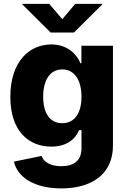

<svg xmlns="http://www.w3.org/2000/svg" viewBox="-20 -790 679 1025"><path d="M307.6 215.8C470.7 215.8 583 138.7 583 -12.2V-545.9H414.6V-452.1H409.7C389.2 -501.5 339.8 -552.7 253.4 -552.7C138.7 -552.7 35.2 -463.9 35.2 -272.9C35.2 -88.9 134.3 -7.3 253.9 -7.3C335 -7.3 381.8 -45.9 401.9 -95.2H415V1.5C415 66.4 376 97.2 306.6 97.2C245.6 97.2 211.9 72.3 202.1 42.5L54.2 72.8C74.2 158.2 165 215.8 307.6 215.8ZM312 -132.3C246.6 -132.3 210.4 -185.5 210.4 -273.4C210.4 -361.3 246.6 -419.4 312 -419.4C377.4 -419.4 415 -362.8 415 -273.4C415 -185.1 377.4 -132.3 312 -132.3ZM242.7 -769.5H99.1V-766.6L250.5 -616.2H374.5L525.9 -766.6V-769.5H381.8L312.5 -687.5Z"/></svg>

Font: Inter ExtraBold
Style: Regular
Weight: 800
Designer: Rasmus Andersson
Foundry: rsms
Version: Version 4.001;git-9221beed3